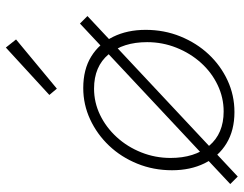

<svg xmlns="http://www.w3.org/2000/svg" viewBox="-106 -684 813 640"><g transform="rotate(-90 300.0 -363.5)"><path d="M247 12Q186 12 142.5 -14.5Q99 -41 76 -88Q53 -135 53 -196Q53 -258 75 -312Q97 -366 135 -406Q173 -446 222.5 -469Q272 -492 327 -492Q389 -492 432 -465.5Q475 -439 498 -392Q521 -345 521 -284Q521 -222 499 -168Q477 -114 439.5 -74Q402 -34 352.5 -11Q303 12 247 12ZM249 -24Q295 -24 337 -44Q379 -64 411 -99.5Q443 -135 461.5 -181.5Q480 -228 480 -279Q480 -359 439.5 -407.5Q399 -456 325 -456Q279 -456 237.5 -436Q196 -416 163.5 -380.5Q131 -345 112.5 -298.5Q94 -252 94 -201Q94 -121 134.5 -72.5Q175 -24 249 -24ZM32 23 7 -2 542 -503 567 -478ZM325 -580 304 -605 462 -750 489 -716Z"/></g></svg>

Font: Source Code Pro ExtraLight Light
Style: Italic
Weight: 300
Italic angle: -11°
Monospace: yes
Version: Version 1.016;hotconv 1.0.116;makeotfexe 2.5.65601